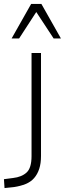

<svg xmlns="http://www.w3.org/2000/svg" viewBox="-74 -761 329 974"><path d="M-51 193 -54 148 -8 142Q36 137 61 114Q86 91 86 31V-492H134V30Q134 68 125 95.5Q116 123 99 142.5Q82 162 56 172.5Q30 183 -3 188ZM-15 -566 84 -741H136L235 -566H198L110 -700L23 -566Z"/></svg>

Font: Nunito Sans 7pt SemiCondensed ExtraLight
Style: Regular
Weight: 250
Width: 4
Designer: Vernon Adams
Foundry: Vernon Adams
Version: Version 3.101;gftools[0.9.27]